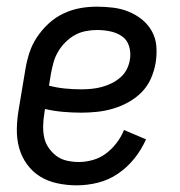

<svg xmlns="http://www.w3.org/2000/svg" viewBox="-20 -548 540 576"><path d="M210 8Q181 8 152.5 2Q124 -4 101 -18Q78 -32 61.5 -54.5Q45 -77 37.5 -104Q30 -131 30.5 -160.5Q31 -190 36 -219L56 -339Q60 -364 68 -389Q76 -414 91 -436.5Q106 -459 126 -477.5Q146 -496 170.5 -507.5Q195 -519 220 -523.5Q245 -528 270 -528Q295 -528 319.5 -525Q344 -522 366 -513Q388 -504 406 -489.5Q424 -475 435.5 -454.5Q447 -434 449 -409.5Q451 -385 447 -360Q443 -336 433 -313Q423 -290 405.5 -272Q388 -254 365.5 -241.5Q343 -229 319 -222Q295 -215 271 -212.5Q247 -210 224 -210Q196 -210 168.5 -212.5Q141 -215 115 -221L113 -208Q110 -190 109.5 -171.5Q109 -153 112.5 -136Q116 -119 126 -104.5Q136 -90 149.5 -80Q163 -70 180.5 -66Q198 -62 217 -62Q237 -62 258.5 -68Q280 -74 298 -87.5Q316 -101 330 -119.5Q344 -138 352 -158L418 -130Q405 -100 383.5 -73Q362 -46 334 -27Q306 -8 274 0Q242 8 210 8ZM224 -280Q239 -280 254.5 -281.5Q270 -283 285 -287Q300 -291 314.5 -298Q329 -305 341.5 -316Q354 -327 361 -341.5Q368 -356 370 -371Q373 -391 367 -410Q361 -429 345.5 -439.5Q330 -450 310.5 -454Q291 -458 271 -458Q254 -458 236.5 -454.5Q219 -451 204 -442.5Q189 -434 176 -421Q163 -408 154 -392.5Q145 -377 140.5 -360.5Q136 -344 133 -328L127 -291Q150 -285 174.5 -282.5Q199 -280 224 -280Z"/></svg>

Font: Iosevka
Style: Italic
Weight: 400
Italic angle: -9°
Monospace: yes
Designer: Belleve Invis
Foundry: Belleve Invis
Version: Version 32.5.0; ttfautohint (v1.8.4)